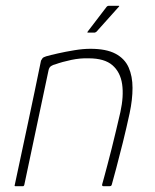

<svg xmlns="http://www.w3.org/2000/svg" viewBox="-20 -645 537 665"><path d="M34 0Q32 0 31 -1Q30 -2 31 -4Q54 -112 77 -219.5Q100 -327 122 -435Q124 -439 127 -443Q130 -447 140 -450Q154 -454 180.5 -460Q207 -466 237.5 -471Q268 -476 293 -476Q348 -476 380 -459Q412 -442 425.5 -411.5Q439 -381 439 -340.5Q439 -300 429 -253Q418 -202 405.5 -151.5Q393 -101 382.5 -62Q372 -23 367 -5Q366 -2 364 -1Q362 0 357 0H339Q332 0 334 -7Q336 -13 340.5 -30.5Q345 -48 352 -73.5Q359 -99 366.5 -129.5Q374 -160 382 -193Q390 -226 397 -257Q409 -312 403 -353.5Q397 -395 369.5 -419Q342 -443 287 -443Q258 -444 227 -437.5Q196 -431 171 -422Q165 -421 157.5 -416.5Q150 -412 148 -401Q127 -302 106 -202.5Q85 -103 64 -4Q63 -2 62 -1Q61 0 59 0ZM285 -532Q282 -532 282.5 -533.5Q283 -535 284 -536L349 -621Q352 -625 358 -625H391Q393 -625 393 -624Q393 -623 391 -621L314 -535Q312 -534 310.5 -533Q309 -532 307 -532Z"/></svg>

Font: Glory Thin Thin
Style: Italic
Weight: 250
Italic angle: -12°
Version: Version 1.011